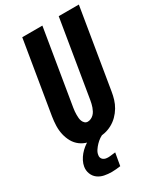

<svg xmlns="http://www.w3.org/2000/svg" viewBox="-233 -825 975 1140"><g transform="rotate(-30 254.5 -255.5)"><path d="M207 8Q177 8 148 1Q119 -6 96 -23Q73 -40 59 -65Q45 -90 38.5 -119Q32 -148 33 -178.5Q34 -209 39 -240L121 -735H259L174 -221Q172 -209 171 -197.5Q170 -186 170 -174.5Q170 -163 171 -152Q172 -141 176 -131Q180 -121 188 -113.5Q196 -106 208 -106Q219 -106 230 -111Q241 -116 249.5 -124.5Q258 -133 263.5 -143.5Q269 -154 273 -165Q277 -176 279.5 -187Q282 -198 284 -209L371 -735H509L419 -190Q415 -165 407.5 -140Q400 -115 386 -91.5Q372 -68 352.5 -48.5Q333 -29 309 -16Q285 -3 259 2.5Q233 8 207 8ZM182 224Q156 224 131.5 219Q107 214 88 200Q69 186 60 163Q51 140 55 115Q58 96 67.5 77.5Q77 59 90 43.5Q103 28 119 15Q135 2 154 -8H255L254 0Q238 5 223.5 15Q209 25 196.5 38Q184 51 174 66Q164 81 162 97Q160 106 163 114.5Q166 123 173 128.5Q180 134 188.5 136Q197 138 206 138Q218 138 231 136Q244 134 257 133L242 219Q227 221 212 222.5Q197 224 182 224Z"/></g></svg>

Font: Iosevka Heavy
Style: Italic
Weight: 900
Italic angle: -9°
Monospace: yes
Designer: Belleve Invis
Foundry: Belleve Invis
Version: Version 32.5.0; ttfautohint (v1.8.4)